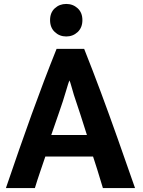

<svg xmlns="http://www.w3.org/2000/svg" viewBox="-20 -946 725 974"><path d="M665 8Q618 -127 575.5 -247Q533 -367 491.5 -478.5Q450 -590 407 -698H267Q202 -536 140.5 -365.5Q79 -195 10 8H157Q169 -32 183 -72.5Q197 -113 210 -152H452Q455 -142 459.5 -129Q464 -116 473.5 -85.5Q483 -55 502 8ZM421 -261H240Q260 -320 280 -376.5Q300 -433 316 -488Q321 -505 325.5 -519.5Q330 -534 332 -538Q336 -531 341.5 -510.5Q347 -490 355 -464Q372 -415 388 -364.5Q404 -314 421 -261ZM316 -761Q350 -761 374 -783.5Q398 -806 398 -844Q398 -882 374 -904Q350 -926 316 -926Q282 -926 258 -904Q234 -882 234 -844Q234 -806 258 -783.5Q282 -761 316 -761Z"/></svg>

Font: Repo Bold
Style: Bold
Weight: 700
Designer: Stefan Peev
Foundry: Context Ltd
Version: Version 1.502